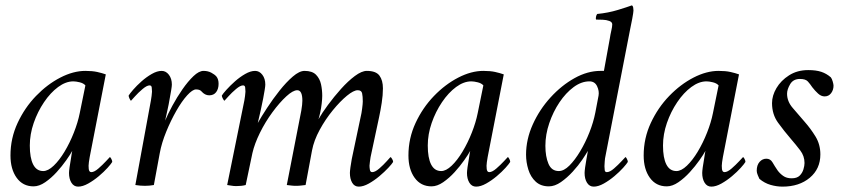

<svg xmlns="http://www.w3.org/2000/svg" viewBox="-20 -689 3150 715"><path d="M298 -425Q324 -425 342 -421Q360 -417 374 -412L314 -104Q313 -99 311 -85Q309 -71 310.5 -59.5Q312 -48 320 -48Q331 -48 346.5 -61.5Q362 -75 375 -89Q388 -103 389 -104Q391 -104 394.5 -97.5Q398 -91 398 -86Q394 -79 380.5 -64Q367 -49 348 -33Q329 -17 308.5 -5.5Q288 6 271 6Q255 6 246 -8.5Q237 -23 237 -45Q237 -51 239 -66Q241 -81 244 -97Q246 -111 247 -116.5Q248 -122 249 -127Q242 -114 226.5 -92Q211 -70 191 -48Q171 -26 148.5 -10.5Q126 5 105 5Q65 5 42 -27Q19 -59 19 -110Q19 -174 45.5 -231Q72 -288 114 -331.5Q156 -375 204.5 -400Q253 -425 298 -425ZM253 -386Q225 -386 196.5 -365Q168 -344 144 -308.5Q120 -273 105.5 -231Q91 -189 91 -147Q91 -101 103.5 -76.5Q116 -52 141 -52Q159 -52 180 -72Q201 -92 220.5 -124.5Q240 -157 255 -195Q270 -233 277 -268L298 -371Q291 -379 277 -382.5Q263 -386 253 -386Z M738 -425Q754 -425 766.5 -418.5Q779 -412 786 -404Q794 -394 794 -377Q794 -358 785 -346Q776 -334 759 -334Q743 -334 730 -349Q724 -356 710 -356Q697 -356 677 -334Q657 -312 636.5 -276Q616 -240 599 -198.5Q582 -157 575 -119L553 0Q537 3 520 3Q502 3 484 0L542 -315Q543 -320 544.5 -331.5Q546 -343 546 -347Q546 -348 546 -349Q546 -356 545 -363.5Q544 -371 537 -371Q527 -371 511 -357.5Q495 -344 482.5 -330Q470 -316 468 -314Q466 -314 462.5 -321.5Q459 -329 459 -333Q463 -340 476 -355Q489 -370 507 -386Q525 -402 545 -413.5Q565 -425 582 -425Q598 -425 609 -410.5Q620 -396 620 -374Q620 -368 617.5 -353Q615 -338 612 -322Q608 -298 604 -281Q600 -264 595 -240Q605 -264 622 -295.5Q639 -327 659.5 -356.5Q680 -386 700.5 -405.5Q721 -425 738 -425Z M1290 -97 1324 -258Q1326 -265 1328.5 -284Q1331 -303 1331 -311Q1331 -330 1328.5 -341.5Q1326 -353 1312 -353Q1297 -353 1272 -332.5Q1247 -312 1219.5 -278.5Q1192 -245 1170.5 -205.5Q1149 -166 1142 -129L1118 0Q1108 1 1100.5 2Q1093 3 1082 3Q1072 3 1065 2Q1058 1 1048 0L1102 -277Q1104 -289 1105 -298Q1106 -307 1106 -314Q1106 -353 1087 -353Q1071 -353 1046 -330Q1021 -307 994.5 -271Q968 -235 948 -194.5Q928 -154 920 -119L895 0Q880 4 860 4Q850 4 842.5 2.5Q835 1 826 0L890 -315Q891 -320 892.5 -331.5Q894 -343 894 -347Q894 -348 894 -349Q894 -356 893 -363.5Q892 -371 885 -371Q875 -371 859 -357.5Q843 -344 830.5 -330Q818 -316 816 -314Q814 -314 810 -321.5Q806 -329 806 -333Q810 -340 823.5 -355Q837 -370 855 -386Q873 -402 893 -413.5Q913 -425 930 -425Q946 -425 957 -410.5Q968 -396 968 -374Q968 -368 965.5 -353Q963 -338 960 -322Q955 -296 950.5 -276.5Q946 -257 940 -231Q953 -254 974.5 -287Q996 -320 1021 -351.5Q1046 -383 1070.5 -404Q1095 -425 1114 -425Q1143 -425 1157 -410.5Q1171 -396 1175.5 -375Q1180 -354 1180 -332Q1180 -321 1178 -303.5Q1176 -286 1172.5 -270Q1169 -254 1166 -245Q1179 -268 1201.5 -298.5Q1224 -329 1250 -358Q1276 -387 1301.5 -406Q1327 -425 1346 -425Q1380 -425 1393 -407.5Q1406 -390 1406 -360Q1406 -335 1401.5 -306Q1397 -277 1392 -254L1360 -104Q1359 -97 1357.5 -86.5Q1356 -76 1356 -72Q1356 -65 1357.5 -56.5Q1359 -48 1366 -48Q1377 -48 1392.5 -61.5Q1408 -75 1420.5 -89Q1433 -103 1434 -104Q1436 -104 1440 -97.5Q1444 -91 1444 -86Q1440 -79 1426 -64Q1412 -49 1393 -33Q1374 -17 1353.5 -5.5Q1333 6 1316 6Q1300 6 1291.5 -8.5Q1283 -23 1283 -45Q1283 -51 1285 -66Q1287 -81 1290 -97Z M1780 -425Q1806 -425 1824 -421Q1842 -417 1856 -412L1796 -104Q1795 -99 1793 -85Q1791 -71 1792.5 -59.5Q1794 -48 1802 -48Q1813 -48 1828.5 -61.5Q1844 -75 1857 -89Q1870 -103 1871 -104Q1873 -104 1876.5 -97.5Q1880 -91 1880 -86Q1876 -79 1862.5 -64Q1849 -49 1830 -33Q1811 -17 1790.5 -5.5Q1770 6 1753 6Q1737 6 1728 -8.5Q1719 -23 1719 -45Q1719 -51 1721 -66Q1723 -81 1726 -97Q1728 -111 1729 -116.5Q1730 -122 1731 -127Q1724 -114 1708.5 -92Q1693 -70 1673 -48Q1653 -26 1630.5 -10.5Q1608 5 1587 5Q1547 5 1524 -27Q1501 -59 1501 -110Q1501 -174 1527.5 -231Q1554 -288 1596 -331.5Q1638 -375 1686.5 -400Q1735 -425 1780 -425ZM1735 -386Q1707 -386 1678.5 -365Q1650 -344 1626 -308.5Q1602 -273 1587.5 -231Q1573 -189 1573 -147Q1573 -101 1585.5 -76.5Q1598 -52 1623 -52Q1641 -52 1662 -72Q1683 -92 1702.5 -124.5Q1722 -157 1737 -195Q1752 -233 1759 -268L1780 -371Q1773 -379 1759 -382.5Q1745 -386 1735 -386Z M2251 -546Q2253 -560 2256.5 -575Q2260 -590 2260 -598Q2260 -607 2249 -611Q2238 -615 2224.5 -615.5Q2211 -616 2202 -616Q2201 -616 2200 -616Q2198 -619 2199.5 -626.5Q2201 -634 2204 -637Q2245 -641 2281 -652Q2317 -663 2333 -669Q2337 -667 2338 -661Q2339 -655 2339 -650Q2339 -644 2334.5 -619.5Q2330 -595 2326 -577L2234 -104Q2233 -101 2232 -88Q2231 -75 2231 -71Q2231 -70 2231 -69Q2231 -62 2232 -55Q2233 -48 2240 -48Q2251 -48 2266.5 -61.5Q2282 -75 2295 -89Q2308 -103 2309 -104Q2311 -104 2314.5 -97.5Q2318 -91 2318 -86Q2314 -79 2300.5 -64Q2287 -49 2268 -33Q2249 -17 2228.5 -5.5Q2208 6 2191 6Q2175 6 2166 -8.5Q2157 -23 2157 -45Q2157 -51 2159 -66Q2161 -81 2164 -97Q2167 -111 2167.5 -116.5Q2168 -122 2169 -127Q2163 -116 2148.5 -94.5Q2134 -73 2113 -50Q2092 -27 2069 -11Q2046 5 2024 5Q1994 5 1975 -12.5Q1956 -30 1947.5 -57.5Q1939 -85 1939 -113Q1939 -170 1964 -225.5Q1989 -281 2030 -326Q2071 -371 2119.5 -398Q2168 -425 2216 -425H2229ZM2209 -333Q2212 -350 2203.5 -368Q2195 -386 2175 -386Q2145 -386 2116 -364.5Q2087 -343 2063.5 -308Q2040 -273 2025.5 -230.5Q2011 -188 2011 -146Q2011 -106 2022.5 -79Q2034 -52 2061 -52Q2080 -52 2100.5 -72.5Q2121 -93 2140.5 -125.5Q2160 -158 2175 -196Q2190 -234 2197 -270Z M2656 -425Q2682 -425 2700 -421Q2718 -417 2732 -412L2672 -104Q2671 -99 2669 -85Q2667 -71 2668.5 -59.5Q2670 -48 2678 -48Q2689 -48 2704.5 -61.5Q2720 -75 2733 -89Q2746 -103 2747 -104Q2749 -104 2752.5 -97.5Q2756 -91 2756 -86Q2752 -79 2738.5 -64Q2725 -49 2706 -33Q2687 -17 2666.5 -5.5Q2646 6 2629 6Q2613 6 2604 -8.5Q2595 -23 2595 -45Q2595 -51 2597 -66Q2599 -81 2602 -97Q2604 -111 2605 -116.5Q2606 -122 2607 -127Q2600 -114 2584.5 -92Q2569 -70 2549 -48Q2529 -26 2506.5 -10.5Q2484 5 2463 5Q2423 5 2400 -27Q2377 -59 2377 -110Q2377 -174 2403.5 -231Q2430 -288 2472 -331.5Q2514 -375 2562.5 -400Q2611 -425 2656 -425ZM2611 -386Q2583 -386 2554.5 -365Q2526 -344 2502 -308.5Q2478 -273 2463.5 -231Q2449 -189 2449 -147Q2449 -101 2461.5 -76.5Q2474 -52 2499 -52Q2517 -52 2538 -72Q2559 -92 2578.5 -124.5Q2598 -157 2613 -195Q2628 -233 2635 -268L2656 -371Q2649 -379 2635 -382.5Q2621 -386 2611 -386Z M2990 -428Q3019 -428 3038.5 -421.5Q3058 -415 3074 -401Q3078 -396 3081 -385.5Q3084 -375 3084 -370Q3084 -354 3075 -342Q3066 -330 3051 -330Q3038 -330 3026.5 -340.5Q3015 -351 3005 -364Q2997 -376 2988.5 -385.5Q2980 -395 2959 -395Q2934 -395 2922.5 -375.5Q2911 -356 2911 -340Q2911 -311 2932.5 -286.5Q2954 -262 2976 -236Q2999 -210 3017 -180.5Q3035 -151 3035 -114Q3035 -60 2995.5 -27Q2956 6 2894 6Q2872 6 2849.5 -0.5Q2827 -7 2808 -23Q2806 -27 2802 -36.5Q2798 -46 2798 -53Q2798 -74 2808.5 -86Q2819 -98 2834 -98Q2849 -98 2857 -84Q2865 -70 2876 -54Q2884 -43 2896.5 -34Q2909 -25 2928 -25Q2948 -25 2958 -35Q2968 -45 2972 -58.5Q2976 -72 2976 -82Q2976 -108 2960 -129Q2944 -150 2925 -172Q2900 -201 2877.5 -232Q2855 -263 2855 -305Q2855 -333 2871.5 -361Q2888 -389 2918.5 -408.5Q2949 -428 2990 -428Z"/></svg>

Font: Amiri
Style: Italic
Weight: 400
Italic angle: 10°
Designer: Khaled Hosny
Version: Version 0.113